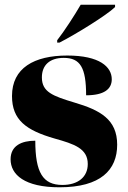

<svg xmlns="http://www.w3.org/2000/svg" viewBox="-20 -786 542 816"><path d="M223 -615V-605H233C303 -641 433 -721 469 -756V-766H323C297 -721 253 -653 223 -615ZM233 10C408 10 478 -64 478 -171C478 -279 405 -318 297 -350C204 -378 158 -395 158 -457C158 -509 191 -540 251 -540C321 -540 346 -499 346 -381C422 -381 455 -407 455 -449C455 -502 403 -550 266 -550C125 -550 31 -497 31 -378C31 -276 91 -232 213 -197C295 -174 353 -155 353 -89C353 -34 312 0 245 0C162 0 130 -53 130 -188C72 -188 25 -167 25 -109C25 -44 84 10 233 10Z"/></svg>

Font: Noto Serif Display Black
Style: Regular
Weight: 900
Designer: Monotype Design Team
Foundry: Monotype Imaging Inc.
Version: Version 2.009